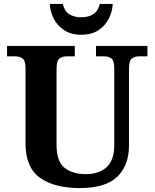

<svg xmlns="http://www.w3.org/2000/svg" viewBox="-20 -948 787 978"><path d="M387 10Q257 10 183.5 -42.5Q110 -95 110 -218V-600Q110 -640 94.5 -650.5Q79 -661 59 -661H16V-714H361V-661H319Q298 -661 283 -650Q268 -639 268 -596V-210Q268 -126 308.5 -93.5Q349 -61 417 -61Q484 -61 523 -96.5Q562 -132 562 -208V-600Q562 -640 547 -650.5Q532 -661 511 -661H469V-714H731V-661H688Q667 -661 652 -650Q637 -639 637 -596V-206Q637 -106 577.5 -48Q518 10 387 10ZM394 -771Q342 -771 306.5 -794.5Q271 -818 253 -854.5Q235 -891 234 -928H300Q308 -892 332.5 -876Q357 -860 394 -860Q431 -860 455.5 -876Q480 -892 488 -928H554Q553 -891 535 -854.5Q517 -818 482 -794.5Q447 -771 394 -771Z"/></svg>

Font: Noto Serif Tibetan
Style: Bold
Weight: 700
Designer: Monotype Design Team
Foundry: Monotype Imaging Inc.
Version: Version 2.103; ttfautohint (v1.8.4.7-5d5b)